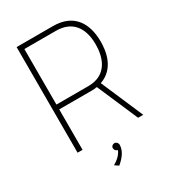

<svg xmlns="http://www.w3.org/2000/svg" viewBox="-211 -809 985 1102"><g transform="rotate(-30 282.0 -258.0)"><path d="M513 0 393 -279C498 -316 512 -424 512 -486C512 -610 455 -700 319 -700H78V0H111V-268H332C340 -268 352 -269 362 -271L479 0ZM111 -300V-668H320C423 -668 479 -603 479 -486C479 -408 452 -300 322 -300ZM248 184C282 156 310 121 310 81C310 68 299 58 288 58C276 58 266 67 266 78C266 85 268 95 281 101L286 102C286 102 277 137 223 167Z"/></g></svg>

Font: Advent Pro
Style: ExtraLight
Weight: 250
Designer: Andreas Kalpakidis
Foundry: Andreas Kalpakidis
Version: Version 2.002 2007